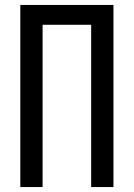

<svg xmlns="http://www.w3.org/2000/svg" viewBox="-20 -755 540 775"><path d="M62 0V-735H438V0H348V-655H152V0Z"/></svg>

Font: Iosevka SS10 Medium
Style: Regular
Weight: 500
Monospace: yes
Designer: Belleve Invis
Foundry: Belleve Invis
Version: Version 28.0.6; ttfautohint (v1.8.4)